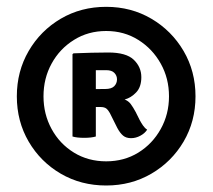

<svg xmlns="http://www.w3.org/2000/svg" viewBox="-20 -764 638 576"><path d="M30.5 -475Q30.5 -550 66 -611Q101.5 -672 162.2 -707.8Q223 -743.5 298.5 -743.5Q373.5 -743.5 434.2 -707.8Q495 -672 530.8 -611Q566.5 -550 566.5 -475Q566.5 -400 530.8 -339.2Q495 -278.5 434.2 -243Q373.5 -207.5 298.5 -207.5Q223 -207.5 162.2 -243Q101.5 -278.5 66 -339.2Q30.5 -400 30.5 -475ZM110.5 -475Q110.5 -421.5 134.8 -377Q159 -332.5 201.8 -306.2Q244.5 -280 298.5 -280Q352.5 -280 395 -306.2Q437.5 -332.5 462.2 -377Q487 -421.5 487 -475Q487 -529 462.2 -573.2Q437.5 -617.5 395 -644.2Q352.5 -671 298.5 -671Q244.5 -671 201.8 -644.2Q159 -617.5 134.8 -573.2Q110.5 -529 110.5 -475ZM404 -532.5Q404 -503 388.5 -486.8Q373 -470.5 354 -465.5Q365.5 -461 372.5 -451.5Q379.5 -442 387 -428L399 -404Q403.5 -395.5 409 -387.5Q414.5 -379.5 421.5 -375Q414.5 -364 401 -356.8Q387.5 -349.5 373 -349.5Q358.5 -349.5 349.2 -357.2Q340 -365 332 -380L309.5 -425Q304.5 -434 298.8 -438.5Q293 -443 281 -443H235V-496Q248 -496.5 267.5 -496.8Q287 -497 295.5 -497Q314.5 -497 322.8 -505.5Q331 -514 331 -526Q331 -537 323.2 -545.2Q315.5 -553.5 298.5 -553.5Q290 -553.5 282.8 -553.5Q275.5 -553.5 267.5 -553.5V-354.5Q254 -350.5 232.5 -350.5Q210.5 -350.5 197.5 -354.5V-601.5L200.5 -604Q227 -605 254.2 -605.8Q281.5 -606.5 305 -606.5Q358.5 -606.5 381.2 -584.8Q404 -563 404 -532.5Z"/></svg>

Font: Signika SemiBold
Style: Regular
Weight: 600
Designer: Anna Giedry
Foundry: Anna Giedry
Version: Version 2.001